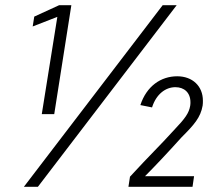

<svg xmlns="http://www.w3.org/2000/svg" viewBox="-20 -720 819 740"><path d="M141 -280H189L255 -700H208L112 -656L106 -618L201 -655ZM607 -700 72 0H126L661 -700ZM539 -41C576 -78 625 -130 680 -191C728 -239 753 -267 761 -313C762 -320 762 -326 762 -332C762 -388 722 -426 663 -426C600 -426 545 -388 521 -315L566 -306C582 -357 618 -384 656 -384C690 -384 714 -363 714 -326C714 -322 714 -317 713 -312C708 -284 694 -264 651 -219C594 -156 560 -125 481 -39L475 0H722L728 -41Z"/></svg>

Font: Arthouse Owned
Style: Italic
Weight: 400
Italic angle: -10°
Designer: Jeremy Tribby
Foundry: Tribby Type
Version: Version 1.000;PS 001.000;hotconv 1.0.88;makeotf.lib2.5.64775